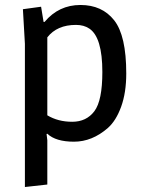

<svg xmlns="http://www.w3.org/2000/svg" viewBox="-20 -557 572 771"><path d="M159 -469Q216 -537 303 -537Q390 -537 438.5 -475.5Q487 -414 487 -262Q487 -185 466.5 -128.5Q446 -72 413 -43Q350 12 277 12Q204 12 170 -20L167 -19L170 6V184L80 194V-381L72 -520L145 -530L155 -469ZM170 -94Q213 -68 270 -68Q327 -68 359 -110.5Q391 -153 391 -268Q391 -407 339 -442Q317 -457 285 -457Q209 -457 170 -407Z"/></svg>

Font: Magra
Style: Regular
Weight: 400
Designer: Viviana Monsalve
Foundry: Viviana Monsalve
Version: Version 1.001